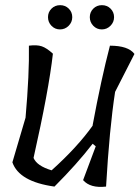

<svg xmlns="http://www.w3.org/2000/svg" viewBox="-20 -723 541 744"><path d="M339 -236V-238Q372 -416 406 -546Q477 -546 501 -514L426 -367Q404 -224 391 0Q330 7 302 -25L351 -156L339 -166Q279 -88 191 0Q54 -19 28 -94L79 -267Q94 -437 92 -546Q123 -550 142 -543.5Q161 -537 185 -515Q169 -373 110 -111Q123 -80 180 -63Q280 -153 339 -236ZM260 -656.5Q260 -637 246 -623Q232 -609 212.5 -609Q193 -609 179.5 -623Q166 -637 166 -656.5Q166 -676 179.5 -689.5Q193 -703 213 -703Q233 -703 246.5 -689.5Q260 -676 260 -656.5ZM422 -656.5Q422 -637 408 -623Q394 -609 374.5 -609Q355 -609 341.5 -623Q328 -637 328 -656.5Q328 -676 341.5 -689.5Q355 -703 375 -703Q395 -703 408.5 -689.5Q422 -676 422 -656.5Z"/></svg>

Font: Tillana
Style: Regular
Weight: 400
Designer: Lipi Raval (Devanagari, Latin), Jonny Pinhorn (Latin)
Foundry: Indian Type Foundry
Version: Version 2.002;PS 1.0;hotconv 1.0.79;makeotf.lib2.5.61930; tt